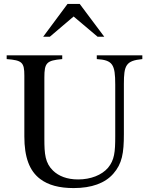

<svg xmlns="http://www.w3.org/2000/svg" viewBox="-20 -944 762 978"><path d="M705 -662H473V-643C554 -638 567 -616 567 -513V-250C567 -169 563 -129 530 -89C498 -52 442 -30 378 -30C321 -30 279 -47 250 -75C210 -114 206 -159 206 -237V-549C206 -624 217 -636 297 -643V-662H14V-643C93 -637 104 -626 104 -559V-249C104 -143 130 -73 185 -32C226 -1 282 14 355 14C447 14 515 -11 557 -59C602 -110 611 -164 611 -261V-516C611 -611 621 -635 705 -643ZM511 -757 386 -924H324L200 -757H234L355 -860L477 -757Z"/></svg>

Font: XITS
Style: Regular
Weight: 400
Designer: MicroPress Inc., with final additions and corrections provided by Coen Hoffman, Elsevier (retired)
Version: Version 1.302